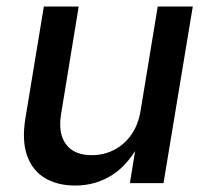

<svg xmlns="http://www.w3.org/2000/svg" viewBox="-20 -559 633 586"><path d="M210 7.3Q155.3 7.3 116.9 -15.6Q78.6 -38.6 62.5 -84.5Q46.4 -130.4 57.6 -198.2L113.8 -539.1H220.2L166.5 -211.4Q156.7 -151.9 181.4 -118.7Q206.1 -85.4 260.3 -85.4Q295.9 -85.4 326.9 -100.8Q357.9 -116.2 379.9 -146.7Q401.9 -177.2 409.2 -221.7L461.4 -539.1H568.4L479 0H376.5L397.9 -132.3H411.6Q375.5 -59.6 324.2 -26.1Q272.9 7.3 210 7.3Z"/></svg>

Font: Inter 18pt Medium
Style: Italic
Weight: 500
Italic angle: -9.3988°
Designer: Rasmus Andersson
Foundry: rsms
Version: Version 4.001;git-66647c0bb